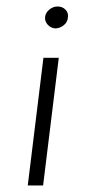

<svg xmlns="http://www.w3.org/2000/svg" viewBox="-20 -568 265 588"><path d="M113 -391H160L112 0H65ZM118 -515Q119 -529 131.5 -539Q144 -549 158 -548Q171 -548 180.5 -538.5Q190 -529 188 -515Q187 -500 175 -490.5Q163 -481 149 -481Q136 -482 126.5 -492Q117 -502 118 -515Z"/></svg>

Font: Josefin Sans Thin Light
Style: Italic
Weight: 300
Italic angle: -7°
Version: Version 2.000